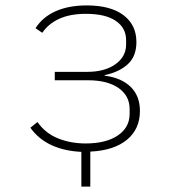

<svg xmlns="http://www.w3.org/2000/svg" viewBox="-20 -548 640 708"><path d="M280 12Q217 9 169.5 -13Q122 -35 92 -77L118 -98Q148 -56 194.5 -37.5Q241 -19 296 -19Q371 -19 414.5 -48.5Q458 -78 458 -128V-146Q458 -195 417 -223.5Q376 -252 305 -252H182V-283H301Q366 -283 405.5 -311Q445 -339 445 -384V-400Q445 -445 407 -471Q369 -497 297 -497Q238 -497 198 -478.5Q158 -460 136 -427L111 -444Q137 -485 185 -506.5Q233 -528 300 -528Q388 -528 435.5 -492Q483 -456 483 -393Q483 -340 451 -311Q419 -282 366 -271V-269Q428 -261 462 -227.5Q496 -194 496 -139Q496 -72 448 -32.5Q400 7 313 11V140H280Z"/></svg>

Font: IBM Plex Mono ExtraLight
Style: Regular
Weight: 200
Monospace: yes
Designer: Mike Abbink, Paul van der Laan, Pieter van Rosmalen
Foundry: Bold Monday
Version: Version 2.3